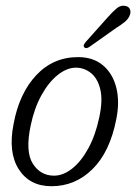

<svg xmlns="http://www.w3.org/2000/svg" viewBox="-20 -636 471 664"><path d="M250 -438.5Q302.5 -438.5 336.2 -410Q370 -381.5 382.2 -332.8Q394.5 -284 382 -223Q360 -110.5 300 -51.2Q240 8 158 8Q82.5 8 45 -50.5Q7.5 -109 27 -207.5Q46.5 -313 105.2 -375.8Q164 -438.5 250 -438.5ZM167 -28.5Q198.5 -28.5 229.5 -53Q260.5 -77.5 285.2 -122.5Q310 -167.5 323 -229Q336 -288 327 -326.2Q318 -364.5 294.8 -383.2Q271.5 -402 242.5 -402Q211.5 -402 180 -377Q148.5 -352 123.5 -307Q98.5 -262 86 -201.5Q67 -111.5 93.5 -70Q120 -28.5 167 -28.5ZM351.5 -575Q370 -596 384 -607.5Q398 -619 413.5 -615.5Q425.5 -613.5 429.5 -603.5Q433.5 -593.5 428 -581.5Q423 -569.5 411 -559.8Q399 -550 382 -539.5L288 -473Q276 -466 271 -473Q268 -477 270.5 -482Q273 -487 277 -491.5Z"/></svg>

Font: Fraunces 144pt S100 Light
Style: Italic
Weight: 300
Italic angle: -16°
Version: Version 1.000; ttfautohint (v1.8.3)